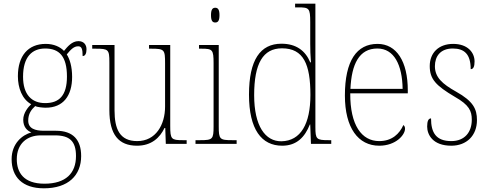

<svg xmlns="http://www.w3.org/2000/svg" viewBox="-20 -780 2653 1041"><path d="M218 241C350 241 420 171 420 66C420 -22 376 -71 284 -71H219C170 -71 133 -83 133 -126C133 -163 150 -186 171 -205C181 -199 213 -196 228 -196C323 -196 371 -261 371 -363C371 -420 358 -460 342 -485C365 -513 381 -529 404 -529C423 -529 428 -514 428 -476C442 -476 449 -490 449 -513C449 -537 435 -557 405 -557C370 -557 345 -526 327 -504C306 -526 272 -542 228 -542C132 -542 77 -477 77 -367C77 -303 100 -242 149 -215C133 -200 106 -168 106 -131C106 -92 126 -72 150 -62C101 -49 43 -2 43 83C43 179 101 241 218 241ZM225 -221C152 -221 105 -267 105 -364C105 -472 154 -517 225 -517C301 -517 343 -475 343 -365C343 -262 301 -221 225 -221ZM221 216C107 216 71 154 71 83C71 -1 127 -46 200 -46H278C357 -46 392 -15 392 66C392 159 337 216 221 216Z M723 10C802 10 847 -34 872 -86H876L879 0H992V-20H971C909 -20 903 -25 903 -97V-536H788V-516H800C872 -516 875 -511 875 -436V-202C875 -104 825 -15 724 -15C629 -15 601 -80 601 -182V-536H480V-516H498C568 -516 573 -512 573 -442V-184C573 -49 624 10 723 10Z M1147 -658C1161 -658 1170 -666 1170 -698C1170 -729 1161 -738 1147 -738C1133 -738 1124 -729 1124 -698C1124 -666 1133 -658 1147 -658ZM1040 0H1263V-20H1239C1171 -20 1166 -25 1166 -95V-536H1059V-516H1073C1132 -516 1138 -511 1138 -438V-95C1138 -25 1133 -20 1065 -20H1040Z M1510 10C1589 10 1633 -37 1660 -105H1662L1666 0H1776V-20H1762C1696 -20 1690 -25 1690 -91V-760H1580V-740H1597C1656 -740 1662 -736 1662 -660V-543C1662 -513 1663 -477 1666 -442H1662C1636 -505 1586 -543 1506 -543C1391 -543 1330 -455 1330 -267C1330 -78 1398 10 1510 10ZM1506 -14C1418 -13 1358 -97 1358 -264C1358 -436 1406 -518 1509 -518C1626 -518 1663 -431 1663 -265C1663 -109 1611 -16 1506 -14Z M2036 10C2127 10 2176 -49 2176 -82C2176 -93 2172 -98 2167 -102C2146 -55 2106 -15 2036 -15C1941 -15 1878 -101 1879 -274H2191V-290C2191 -447 2130 -542 2027 -542C1914 -542 1850 -451 1850 -262C1850 -87 1922 10 2036 10ZM2163 -298H1880C1886 -432 1927 -517 2026 -517C2117 -517 2161 -428 2163 -298Z M2427 10C2510 10 2566 -45 2566 -129C2566 -189 2546 -231 2453 -283C2378 -325 2338 -361 2338 -421C2338 -475 2368 -517 2435 -517C2498 -517 2532 -486 2532 -405C2547 -405 2553 -420 2553 -447C2553 -495 2516 -542 2437 -542C2358 -542 2310 -493 2310 -422C2310 -351 2343 -316 2446 -255C2524 -211 2538 -178 2538 -131C2538 -63 2499 -15 2427 -15C2344 -15 2317 -61 2317 -138C2303 -138 2296 -124 2296 -94C2296 -50 2326 10 2427 10Z"/></svg>

Font: Noto Serif Sinhala SemiCondensed Thin
Style: Regular
Weight: 100
Width: 4
Designer: Jelle Bosma - Monotype Design Team
Foundry: Monotype Imaging Inc.
Version: Version 2.007